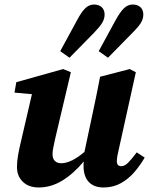

<svg xmlns="http://www.w3.org/2000/svg" viewBox="-20 -813 663 848"><path d="M437 15Q395 15 372 -9.5Q349 -34 349 -80Q349 -85 349 -90Q349 -95 350 -100Q304 -45 254.5 -15Q205 15 151 15Q107 15 81 -10Q55 -35 55 -75Q55 -100 59.5 -126Q64 -152 70 -177L121 -397L44 -404L52 -450L259 -508L293 -494L224 -202Q220 -181 216 -164Q212 -147 212 -133Q212 -112 222.5 -102Q233 -92 250 -92Q294 -92 353 -142L391 -321Q399 -360 407 -397.5Q415 -435 422 -474L553 -508L580 -494L505 -155Q501 -139 498.5 -125Q496 -111 496 -101Q496 -79 516 -79Q530 -79 545 -93.5Q560 -108 584 -140L619 -117Q600 -84 574 -53.5Q548 -23 514 -4Q480 15 437 15ZM246 -587 320 -723Q340 -761 357 -777Q374 -793 395 -793Q417 -793 429.5 -781Q442 -769 442 -749Q442 -730 431.5 -712.5Q421 -695 396 -669L287 -558ZM416 -587 490 -723Q511 -761 528 -777Q545 -793 566 -793Q588 -793 600.5 -781Q613 -769 613 -749Q613 -730 602.5 -712.5Q592 -695 566 -669L457 -558Z"/></svg>

Font: Source Serif 4 SmText
Style: Bold Italic
Weight: 700
Italic angle: -12°
Designer: Frank Grießhammer
Foundry: Adobe
Version: Version 4.005;hotconv 1.1.0;makeotfexe 2.6.0